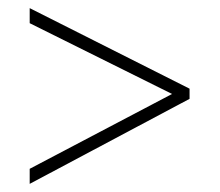

<svg xmlns="http://www.w3.org/2000/svg" viewBox="-20 -593 540 472"><path d="M53 -141 446 -350V-375L53 -573V-536L403 -362L53 -178Z"/></svg>

Font: Noto Sans Mono ExtraCondensed ExtraLight
Style: Regular
Weight: 200
Width: 2
Designer: Monotype Design Team
Foundry: Monotype Imaging Inc.
Version: Version 2.014